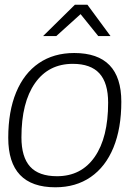

<svg xmlns="http://www.w3.org/2000/svg" viewBox="-20 -785 588 815"><path d="M15 -200Q15 -312 48.5 -393Q82 -474 145 -517Q208 -560 295 -560Q495 -560 495 -353Q495 -240 461.5 -158.5Q428 -77 365 -33.5Q302 10 215 10Q15 10 15 -200ZM439 -349Q439 -433 402 -473.5Q365 -514 289 -514Q186 -514 128.5 -432Q71 -350 71 -202Q71 -118 108 -77.5Q145 -37 222 -37Q325 -37 382 -119Q439 -201 439 -349ZM298 -765H351L449 -632H397L322 -725L219 -632H163Z"/></svg>

Font: Krub Light
Style: Italic
Weight: 300
Italic angle: -8°
Designer: Ekaluck Peanpanawate
Foundry: Cadson Demak Co.,Ltd.
Version: Version 1.000; ttfautohint (v1.6)